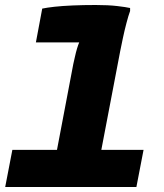

<svg xmlns="http://www.w3.org/2000/svg" viewBox="-20 -748 656 768"><path d="M180.4 -3.6 273.2 -492Q276.2 -504 279.8 -521.1Q283.5 -538.2 288.3 -554.3Q293.2 -570.4 296.9 -578.4H123.6L148.9 -713.6Q167 -717.5 198.1 -721Q229.3 -724.4 271.3 -726.2Q313.4 -728 362.8 -728Q413.5 -728 449 -723.8Q484.4 -719.6 500.4 -716V-704Q493.7 -686 485.9 -656.1Q478 -626.2 471.5 -595.3Q465 -564.4 461 -544.4L357.6 -3.6ZM0.8 0 29.4 -148.4H554.2L525.6 0Z"/></svg>

Font: Kufam
Style: Italic
Weight: 400
Italic angle: -11°
Designer: Artur Schmal
Foundry: Original Type
Version: Version 1.301; ttfautohint (v1.8.3)